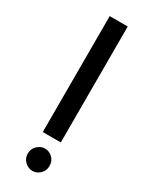

<svg xmlns="http://www.w3.org/2000/svg" viewBox="-201 -803 667 849"><g transform="rotate(30 133.0 -378.0)"><path d="M171 -12Q154 4 133 4Q112 4 94.5 -12Q77 -28 77 -53Q77 -78 94.5 -94Q112 -110 133 -110Q154 -110 171 -94Q188 -78 188 -53Q188 -28 171 -12ZM87 -760H179V-168H87Z"/></g></svg>

Font: JosefinSans
Style: SemiBold
Weight: 600
Designer: Santiago Orozco
Foundry: Typemade
Version: Version 1.0 ; ttfautohint (v1.3)